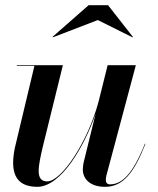

<svg xmlns="http://www.w3.org/2000/svg" viewBox="-20 -712 612 742"><path d="M358 -634.5 492.5 -567.5 493.5 -569.5 397.5 -692H322.5L183 -569.5L185 -568ZM223 -460H45V-457.5H113L37.5 -141C20 -56 32.5 10 124 10C215.5 10 306 -145.5 349.5 -272.5L305 -91.5C302 -80.5 300 -66 300 -57C300 -21.5 327.5 10 385.5 10C455 10 497.5 -43 542 -156L540 -156.5C492 -36.5 450.5 0.5 404.5 0.5C394 0.5 389 -7 389 -16C389 -20.5 389.5 -27 391 -33L505 -460H396L361 -319.5C319 -162.5 217.5 -11 162.5 -11C115 -11 127.5 -68.5 146 -147.5Z"/></svg>

Font: Bodoni* 72pt Medium
Style: Italic
Weight: 500
Italic angle: -13°
Version: Version 2.3